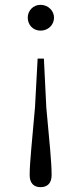

<svg xmlns="http://www.w3.org/2000/svg" viewBox="-20 -546 338 796"><path d="M148 -526C117 -526 95 -501 95 -473C95 -443 117 -419 148 -419C180 -419 204 -443 204 -473C204 -501 180 -526 148 -526ZM148 230C177 230 194 213 194 180C194 126 185 41 172 -100L162 -303H136L125 -100C113 41 103 126 103 180C103 213 120 230 148 230Z"/></svg>

Font: Noto Serif JP Light
Style: Regular
Weight: 300
Designer: Ryoko NISHIZUKA 西塚涼子 (kana & ideographs); Frank Grießhammer (Latin, Greek & Cyrillic); Wenlong ZHANG 张文龙 (bopomofo); San
Foundry: Adobe
Version: Version 2.001;hotconv 1.1.0;makeotfexe 2.6.0